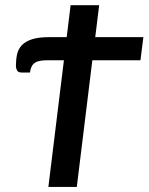

<svg xmlns="http://www.w3.org/2000/svg" viewBox="-20 -740 588 760"><path d="M536 -501.5H345.5L284 0H171.5L233 -501.5H169Q151 -501.5 138.5 -499.2Q126 -497 117.8 -491.2Q109.5 -485.5 105 -476.2Q100.5 -467 98.5 -453H65.5Q52 -453 47.5 -461.2Q43 -469.5 43 -478.5Q43 -503.5 47.5 -524.5Q52 -545.5 66.2 -560.8Q80.5 -576 106.5 -584.5Q132.5 -593 176 -593H244L259.5 -719.5H372.5L357 -593H547.5Z"/></svg>

Font: Lato SemiBold
Style: Italic
Weight: 600
Italic angle: -7°
Designer: Lukasz Dziedzic with Adam Twardoch and Botio Nikoltchev
Foundry: tyPoland Lukasz Dziedzic
Version: Version 2.015; 2015-08-06; http://www.latofonts.com/